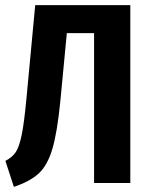

<svg xmlns="http://www.w3.org/2000/svg" viewBox="-20 -712 580 747"><path d="M487 -692V0H346V-583H240L215 -321Q203 -198 184 -133.5Q165 -69 131 -37.5Q97 -6 34 15L1 -86Q28 -100 41.5 -120.5Q55 -141 64.5 -187.5Q74 -234 83 -330L117 -692Z"/></svg>

Font: Fira Sans Extra Condensed SemiBold
Style: Regular
Weight: 600
Width: 1
Designer: Carrois Corporate & Edenspiekermann AG
Foundry: Carrois Corporate GbR & Edenspiekermann AG
Version: Version 4.203